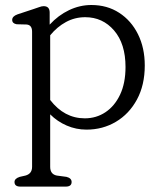

<svg xmlns="http://www.w3.org/2000/svg" viewBox="-20 -494 631 748"><path d="M173.5 -445V-398Q207 -434.5 249 -454.5Q291 -474.5 336 -474.5Q397.5 -474.5 444.2 -444.2Q491 -414 517.5 -360.8Q544 -307.5 544 -239Q544 -162.5 513.5 -106.2Q483 -50 431.5 -19.5Q380 11 317 11Q276.5 11 240 -4.8Q203.5 -20.5 175.5 -48.5V156Q175.5 185 201.5 190L239 195Q259 200 259 215Q259 233 236 233H59.5Q36.5 233 36.5 215Q36.5 201.5 57 195L79 190Q105 183 105 156V-370.5Q105 -396.5 84 -398.5L45 -399.5Q27.5 -402.5 27.5 -416.5Q27.5 -430.5 48 -438L111.5 -459Q122.5 -462.5 132.5 -466.2Q142.5 -470 150 -470Q173.5 -470 173.5 -445ZM312 -427Q271.5 -427 237 -408.2Q202.5 -389.5 175.5 -356.5V-104.5Q230.5 -33 310.5 -33Q355 -33 390.8 -56.8Q426.5 -80.5 447.8 -125.2Q469 -170 469 -233Q469 -323.5 424.5 -375.2Q380 -427 312 -427Z"/></svg>

Font: Fraunces 9pt SuperSoft Light
Style: Regular
Weight: 300
Version: Version 1.000;[b76b70a41]